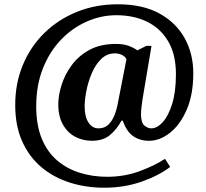

<svg xmlns="http://www.w3.org/2000/svg" viewBox="-20 -734 961 896"><path d="M466 142Q381 142 305.5 118Q230 94 173 46Q116 -2 83.5 -74.5Q51 -147 51 -244Q51 -345 86.5 -430.5Q122 -516 186.5 -579.5Q251 -643 338.5 -678.5Q426 -714 530 -714Q646 -714 724 -671Q802 -628 842 -555.5Q882 -483 882 -392Q882 -293 851.5 -222.5Q821 -152 773.5 -114.5Q726 -77 676 -77Q632 -77 601 -99Q570 -121 553 -171H547Q526 -132 494 -104.5Q462 -77 409 -77Q367 -77 331.5 -95.5Q296 -114 274 -152Q252 -190 252 -248Q252 -288 267 -336.5Q282 -385 314 -429Q346 -473 397 -501Q448 -529 521 -529Q556 -529 580.5 -520Q605 -511 621 -499L663 -520H687L645 -270Q643 -258 640.5 -236Q638 -214 638 -202Q638 -161 654 -148Q670 -135 686 -135Q713 -135 739.5 -164Q766 -193 783.5 -249.5Q801 -306 801 -388Q801 -480 765 -541Q729 -602 666.5 -632.5Q604 -663 523 -663Q452 -663 385 -633.5Q318 -604 265 -549Q212 -494 180.5 -415.5Q149 -337 149 -238Q149 -150 175 -87Q201 -24 247 15Q293 54 353 72.5Q413 91 480 91Q561 91 632.5 64.5Q704 38 750 7L774 45Q722 85 641.5 113.5Q561 142 466 142ZM439 -135Q468 -135 486 -152.5Q504 -170 514.5 -197Q525 -224 530 -253L570 -457Q564 -471 548.5 -478Q533 -485 517 -485Q479 -485 452 -458.5Q425 -432 408 -391.5Q391 -351 383 -309.5Q375 -268 375 -238Q375 -189 393 -162Q411 -135 439 -135Z"/></svg>

Font: NotoSerif-Bold
Style: Regular
Weight: 700
Designer: Monotype Design Team
Foundry: Monotype Imaging Inc.
Version: Version 2.007; ttfautohint (v1.8) -l 8 -r 50 -G 200 -x 14 -D